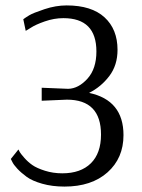

<svg xmlns="http://www.w3.org/2000/svg" viewBox="-20 -679 523 709"><path d="M218 10Q173 10 136 -0.5Q99 -11 78.5 -26Q58 -41 44 -56Q30 -71 25 -82L20 -92L48 -127Q50 -123 53 -117.5Q56 -112 69.5 -96.5Q83 -81 99.5 -69.5Q116 -58 146 -48.5Q176 -39 210 -39Q278 -39 315.5 -76Q353 -113 353 -182Q353 -311 227 -311L134 -307V-355L232 -351Q270 -352 303 -388.5Q336 -425 336 -489Q336 -612 214 -612Q180 -612 145.5 -600Q111 -588 93 -576L75 -565L66 -608Q74 -614 88 -622.5Q102 -631 144 -645Q186 -659 226 -659Q318 -659 366 -615Q414 -571 414 -495Q414 -438 383.5 -398Q353 -358 309 -336Q436 -309 436 -180Q436 -95 377 -42.5Q318 10 218 10Z"/></svg>

Font: Arsenal
Style: Regular
Weight: 400
Designer: Andrij Shevchenko
Foundry: Stairsfor
Version: Version 2.001;PS 002.001;hotconv 1.0.88;makeotf.lib2.5.64775